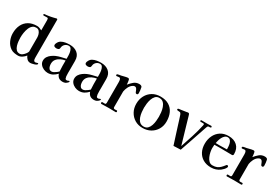

<svg xmlns="http://www.w3.org/2000/svg" viewBox="67 -1831 4188 2892"><g transform="rotate(30 2160.5 -385.0)"><path d="M393 -380V-136Q386 -116 368.5 -93Q351 -70 329 -53.5Q307 -37 284 -37Q246 -37 224 -60.5Q202 -84 191 -120Q180 -156 176.5 -193.5Q173 -231 173 -259Q173 -293 179.5 -337.5Q186 -382 202.5 -422Q219 -462 247 -484Q261 -495 276 -499Q291 -503 307 -503Q339 -503 357.5 -483Q376 -463 384.5 -434.5Q393 -406 393 -380ZM603 -42Q603 -46 601 -49.5Q599 -53 594 -53Q587 -53 575.5 -48Q564 -43 553 -43Q537 -43 529.5 -54.5Q522 -66 520.5 -81.5Q519 -97 519 -109V-760Q519 -776 504 -776Q500 -776 496 -775Q492 -774 487 -772Q469 -767 451 -763Q433 -759 414 -755Q396 -752 378 -749Q360 -746 341 -744Q334 -743 326 -743Q318 -743 310 -741Q299 -740 299 -728Q299 -716 313 -716Q327 -716 341.5 -717Q356 -718 371 -718Q386 -718 388.5 -703.5Q391 -689 391 -678V-505Q373 -515 349.5 -523.5Q326 -532 305 -532Q220 -532 161 -497Q102 -462 71.5 -399.5Q41 -337 41 -254Q41 -190 68 -128.5Q95 -67 150 -30Q177 -12 211.5 -6Q246 0 277 0Q312 0 345.5 -22Q379 -44 399 -72Q412 -41 435 -19Q458 3 494 3Q502 3 520 -0.5Q538 -4 557 -10Q576 -16 589.5 -24.5Q603 -33 603 -42Z M940 -106Q928 -94 909.5 -80Q891 -66 871 -55.5Q851 -45 833 -45Q808 -45 793.5 -60.5Q779 -76 773.5 -99Q768 -122 768 -142Q768 -190 793 -221Q818 -252 856.5 -270.5Q895 -289 936 -296Q935 -248 936 -200.5Q937 -153 940 -106ZM1146 -47Q1146 -49 1145 -53Q1144 -57 1140 -57Q1132 -57 1122.5 -51Q1113 -45 1099 -45Q1078 -45 1072 -60.5Q1066 -76 1064 -93Q1062 -122 1061.5 -151.5Q1061 -181 1062 -209V-360Q1062 -446 1009 -490Q956 -534 874 -534Q839 -534 800.5 -528Q762 -522 730 -504Q698 -486 682 -448Q679 -441 676.5 -434.5Q674 -428 674 -420Q674 -399 690 -391.5Q706 -384 723 -384Q737 -384 753.5 -389.5Q770 -395 772 -411Q774 -420 775 -428.5Q776 -437 778 -446Q788 -476 812.5 -494Q837 -512 868 -512Q895 -512 909 -490.5Q923 -469 929 -438.5Q935 -408 935.5 -377.5Q936 -347 936 -329V-325Q894 -315 852 -305.5Q810 -296 770 -279Q739 -265 709 -243.5Q679 -222 659.5 -192.5Q640 -163 640 -125Q640 -87 663.5 -58Q687 -29 722.5 -13.5Q758 2 793 2Q842 2 878.5 -18Q915 -38 947 -72Q961 -32 987 -13Q1013 6 1056 6Q1105 6 1136 -30Q1139 -33 1142.5 -38Q1146 -43 1146 -47Z M1484 -106Q1472 -94 1453.5 -80Q1435 -66 1415 -55.5Q1395 -45 1377 -45Q1352 -45 1337.5 -60.5Q1323 -76 1317.5 -99Q1312 -122 1312 -142Q1312 -190 1337 -221Q1362 -252 1400.5 -270.5Q1439 -289 1480 -296Q1479 -248 1480 -200.5Q1481 -153 1484 -106ZM1690 -47Q1690 -49 1689 -53Q1688 -57 1684 -57Q1676 -57 1666.5 -51Q1657 -45 1643 -45Q1622 -45 1616 -60.5Q1610 -76 1608 -93Q1606 -122 1605.5 -151.5Q1605 -181 1606 -209V-360Q1606 -446 1553 -490Q1500 -534 1418 -534Q1383 -534 1344.5 -528Q1306 -522 1274 -504Q1242 -486 1226 -448Q1223 -441 1220.5 -434.5Q1218 -428 1218 -420Q1218 -399 1234 -391.5Q1250 -384 1267 -384Q1281 -384 1297.5 -389.5Q1314 -395 1316 -411Q1318 -420 1319 -428.5Q1320 -437 1322 -446Q1332 -476 1356.5 -494Q1381 -512 1412 -512Q1439 -512 1453 -490.5Q1467 -469 1473 -438.5Q1479 -408 1479.5 -377.5Q1480 -347 1480 -329V-325Q1438 -315 1396 -305.5Q1354 -296 1314 -279Q1283 -265 1253 -243.5Q1223 -222 1203.5 -192.5Q1184 -163 1184 -125Q1184 -87 1207.5 -58Q1231 -29 1266.5 -13.5Q1302 2 1337 2Q1386 2 1422.5 -18Q1459 -38 1491 -72Q1505 -32 1531 -13Q1557 6 1600 6Q1649 6 1680 -30Q1683 -33 1686.5 -38Q1690 -43 1690 -47Z M2137 -419Q2137 -439 2134 -468.5Q2131 -498 2126 -517Q2122 -533 2106.5 -538.5Q2091 -544 2077 -544Q2023 -544 1985 -512Q1947 -480 1916 -441Q1916 -449 1914 -468Q1912 -487 1909 -505.5Q1906 -524 1903 -529Q1896 -540 1881 -540Q1870 -540 1849.5 -535.5Q1829 -531 1808 -525.5Q1787 -520 1774 -517Q1760 -514 1745 -512.5Q1730 -511 1716 -506Q1705 -502 1705 -491Q1705 -476 1720 -476Q1731 -476 1740.5 -478.5Q1750 -481 1760 -481Q1775 -481 1781.5 -469Q1788 -457 1790 -442Q1792 -427 1792 -416Q1792 -397 1792 -378Q1792 -359 1792 -340Q1792 -269 1792 -197Q1792 -125 1792 -54Q1792 -44 1788 -36Q1784 -28 1772 -28Q1762 -28 1752.5 -28.5Q1743 -29 1733 -29Q1717 -29 1717 -14Q1717 -9 1720 -3.5Q1723 2 1730 2Q1762 2 1793 0.5Q1824 -1 1855 -1Q1885 -1 1915 0Q1945 1 1975 1Q1991 1 1991 -15Q1991 -30 1977 -30Q1966 -30 1952.5 -28.5Q1939 -27 1929.5 -32Q1920 -37 1920 -54V-177Q1920 -214 1920 -251Q1920 -288 1920 -325V-324Q1926 -363 1945.5 -403.5Q1965 -444 1997 -466Q2005 -472 2014 -476Q2023 -480 2033 -480Q2052 -480 2062.5 -467Q2073 -454 2079.5 -436.5Q2086 -419 2092 -406Q2098 -392 2115 -392Q2126 -392 2131.5 -400.5Q2137 -409 2137 -419Z M2577 -263Q2577 -232 2573 -190.5Q2569 -149 2556 -110.5Q2543 -72 2517.5 -46.5Q2492 -21 2450 -21Q2405 -21 2378 -47Q2351 -73 2337 -113Q2323 -153 2318.5 -195.5Q2314 -238 2314 -271Q2314 -301 2319 -342.5Q2324 -384 2337.5 -423Q2351 -462 2376 -488Q2401 -514 2442 -514Q2487 -514 2513.5 -487.5Q2540 -461 2554 -421Q2568 -381 2572.5 -338.5Q2577 -296 2577 -263ZM2713 -258Q2713 -343 2683.5 -406.5Q2654 -470 2595.5 -505.5Q2537 -541 2449 -541Q2369 -541 2309 -504.5Q2249 -468 2216 -405.5Q2183 -343 2183 -264Q2183 -188 2216.5 -127Q2250 -66 2309 -30Q2368 6 2445 6Q2522 6 2582.5 -28Q2643 -62 2678 -121.5Q2713 -181 2713 -258Z M3341 -525Q3341 -531 3336.5 -535.5Q3332 -540 3326 -540Q3308 -540 3290.5 -539Q3273 -538 3255 -538Q3231 -538 3207 -538.5Q3183 -539 3159 -539Q3155 -539 3151 -535.5Q3147 -532 3147 -527Q3147 -517 3151.5 -515Q3156 -513 3164 -513H3199Q3206 -513 3213 -511.5Q3220 -510 3220 -501Q3220 -496 3219.5 -491.5Q3219 -487 3218 -482Q3194 -372 3159.5 -264.5Q3125 -157 3089 -50Q3066 -130 3042.5 -209.5Q3019 -289 2996 -368L2965 -475Q2961 -488 2957.5 -501Q2954 -514 2949 -526Q2944 -539 2930 -539Q2923 -539 2916.5 -538Q2910 -537 2903 -535Q2881 -532 2859.5 -528.5Q2838 -525 2816 -522Q2806 -521 2794.5 -519.5Q2783 -518 2773 -516Q2766 -515 2763 -512Q2760 -509 2760 -501Q2760 -487 2775 -487Q2798 -487 2813.5 -483.5Q2829 -480 2839 -455Q2853 -415 2865.5 -374Q2878 -333 2891 -292Q2915 -217 2938.5 -142.5Q2962 -68 2986 6L3110 1Q3148 -112 3187 -223.5Q3226 -335 3263 -448Q3267 -459 3271 -471Q3275 -483 3279 -493Q3287 -511 3306 -511Q3308 -511 3313 -511Q3318 -511 3322 -511Q3330 -511 3335.5 -514Q3341 -517 3341 -525Z M3710 -351Q3646 -348 3581 -348Q3565 -348 3548.5 -348.5Q3532 -349 3515 -349Q3519 -371 3527 -399.5Q3535 -428 3549 -454.5Q3563 -481 3583.5 -498.5Q3604 -516 3631 -516Q3659 -516 3675 -498Q3691 -480 3698.5 -453.5Q3706 -427 3708 -399Q3710 -371 3710 -351ZM3854 -130Q3854 -138 3847.5 -143.5Q3841 -149 3834 -149Q3829 -149 3825.5 -146.5Q3822 -144 3819 -140Q3794 -107 3770 -83Q3746 -59 3715.5 -46Q3685 -33 3640 -33Q3604 -33 3579 -56.5Q3554 -80 3538.5 -116Q3523 -152 3515.5 -190Q3508 -228 3508 -256Q3508 -287 3511 -317Q3543 -318 3575 -318Q3607 -318 3639 -318Q3683 -318 3727 -317Q3771 -316 3815 -316Q3839 -316 3839 -342Q3839 -437 3783 -488Q3727 -539 3634 -539Q3553 -539 3495.5 -501.5Q3438 -464 3407.5 -400.5Q3377 -337 3377 -259Q3377 -181 3408 -121Q3439 -61 3497 -27.5Q3555 6 3634 6Q3722 6 3789 -45Q3804 -56 3823 -76.5Q3842 -97 3849 -113Q3851 -116 3852.5 -121.5Q3854 -127 3854 -130Z M4320 -419Q4320 -439 4317 -468.5Q4314 -498 4309 -517Q4305 -533 4289.5 -538.5Q4274 -544 4260 -544Q4206 -544 4168 -512Q4130 -480 4099 -441Q4099 -449 4097 -468Q4095 -487 4092 -505.5Q4089 -524 4086 -529Q4079 -540 4064 -540Q4053 -540 4032.5 -535.5Q4012 -531 3991 -525.5Q3970 -520 3957 -517Q3943 -514 3928 -512.5Q3913 -511 3899 -506Q3888 -502 3888 -491Q3888 -476 3903 -476Q3914 -476 3923.5 -478.5Q3933 -481 3943 -481Q3958 -481 3964.5 -469Q3971 -457 3973 -442Q3975 -427 3975 -416Q3975 -397 3975 -378Q3975 -359 3975 -340Q3975 -269 3975 -197Q3975 -125 3975 -54Q3975 -44 3971 -36Q3967 -28 3955 -28Q3945 -28 3935.5 -28.5Q3926 -29 3916 -29Q3900 -29 3900 -14Q3900 -9 3903 -3.5Q3906 2 3913 2Q3945 2 3976 0.5Q4007 -1 4038 -1Q4068 -1 4098 0Q4128 1 4158 1Q4174 1 4174 -15Q4174 -30 4160 -30Q4149 -30 4135.5 -28.5Q4122 -27 4112.5 -32Q4103 -37 4103 -54V-177Q4103 -214 4103 -251Q4103 -288 4103 -325V-324Q4109 -363 4128.5 -403.5Q4148 -444 4180 -466Q4188 -472 4197 -476Q4206 -480 4216 -480Q4235 -480 4245.5 -467Q4256 -454 4262.5 -436.5Q4269 -419 4275 -406Q4281 -392 4298 -392Q4309 -392 4314.5 -400.5Q4320 -409 4320 -419Z"/></g></svg>

Font: UoqMunThenKhung
Style: Regular
Weight: 400
Designer: Font-Kai, 金井和夫, 宇文滿月
Foundry: Kazuo Kanai, Moonlit Owen
Version: Version 1.197